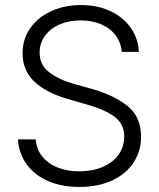

<svg xmlns="http://www.w3.org/2000/svg" viewBox="-20 -737 638 769"><path d="M302.7 -655.3Q254.9 -655.3 217.5 -638.7Q180.2 -622.1 159.4 -592.5Q138.7 -563 138.7 -526.4Q138.7 -476.6 178 -446.8Q217.3 -417 278.3 -400.4L351.6 -379.9Q436.5 -355.5 490.7 -312.5Q544.9 -269.5 544.9 -189.5Q544.9 -131.8 515.1 -86.2Q485.4 -40.5 429.4 -14.4Q373.5 11.7 297.9 11.7Q226.1 11.7 171.9 -12.2Q117.7 -36.1 86.7 -79.1Q55.7 -122.1 51.8 -178.7H123Q126.5 -138.2 149.9 -109.4Q173.3 -80.6 211.9 -65.7Q250.5 -50.8 297.9 -50.8Q349.6 -50.8 390.6 -68.1Q431.6 -85.4 454.6 -117.2Q477.5 -148.9 477.5 -190.4Q477.5 -239.7 440.2 -268.3Q402.8 -296.9 331.1 -317.4L247.1 -341.8Q160.6 -367.7 115.5 -412.1Q70.3 -456.5 70.3 -523.4Q70.3 -580.1 101.1 -624Q131.8 -668 185.3 -692.4Q238.8 -716.8 304.7 -716.8Q370.1 -716.8 421.9 -692.6Q473.6 -668.5 503.7 -625.7Q533.7 -583 536.1 -529.3H467.8Q464.4 -567.4 442.6 -595.9Q420.9 -624.5 384.5 -639.9Q348.1 -655.3 302.7 -655.3Z"/></svg>

Font: Pretendard JP Light
Style: Regular
Weight: 300
Designer: Base glyphs from Inter by Rasmus Andersson; Hangeul glyphs from Noto Sans CJK(Source Han Sans) by Jang Soo-young and Kan
Foundry: Kil Hyung-jin
Version: Version 1.309